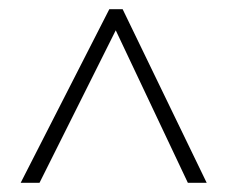

<svg xmlns="http://www.w3.org/2000/svg" viewBox="-20 -735 494 418"><path d="M25 -337H66L232 -669L389 -337H430L247 -715H218Z"/></svg>

Font: Noto Sans Ethiopic Condensed ExtraLight
Style: Regular
Weight: 200
Width: 3
Designer: Monotype Design Team
Foundry: Monotype Imaging Inc.
Version: Version 2.102